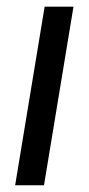

<svg xmlns="http://www.w3.org/2000/svg" viewBox="-20 -549 263 569"><path d="M24.9 0 112.3 -529.3H197.8L110.4 0Z"/></svg>

Font: Inter 24pt
Style: Italic
Weight: 400
Italic angle: -9.3988°
Designer: Rasmus Andersson
Foundry: rsms
Version: Version 4.001;git-66647c0bb